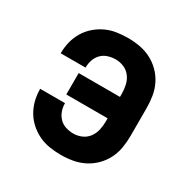

<svg xmlns="http://www.w3.org/2000/svg" viewBox="-130 -654 761 777"><g transform="rotate(30 250.0 -265.0)"><path d="M253 8Q281 8 308.5 3Q336 -2 360.5 -14.5Q385 -27 405 -47Q425 -67 437.5 -92Q450 -117 454.5 -144.5Q459 -172 459 -200V-330Q459 -358 454.5 -385.5Q450 -413 437.5 -438Q425 -463 405 -483Q385 -503 360.5 -515.5Q336 -528 308.5 -533Q281 -538 253 -538Q227 -538 200.5 -534Q174 -530 150.5 -519Q127 -508 107 -490.5Q87 -473 73.5 -450.5Q60 -428 53.5 -402Q47 -376 47 -350Q47 -350 47 -349.5Q47 -349 47 -348H163Q163 -348 163 -348.5Q163 -349 163 -349Q163 -367 169 -384.5Q175 -402 187.5 -414.5Q200 -427 217.5 -432.5Q235 -438 253 -438Q273 -438 291.5 -430Q310 -422 322 -406Q334 -390 338.5 -370Q343 -350 343 -330V-315H150V-215H343V-200Q343 -180 338.5 -160Q334 -140 322 -124Q310 -108 291.5 -100Q273 -92 253 -92Q235 -92 217.5 -97.5Q200 -103 187.5 -116Q175 -129 169 -146Q163 -163 163 -181Q163 -181 163 -181.5Q163 -182 163 -182H47Q47 -182 47 -181.5Q47 -181 47 -180Q47 -154 53.5 -128Q60 -102 73.5 -79.5Q87 -57 107 -39.5Q127 -22 150.5 -11Q174 0 200.5 4Q227 8 253 8Z"/></g></svg>

Font: Iosevka SS09
Style: Bold
Weight: 700
Monospace: yes
Designer: Belleve Invis
Foundry: Belleve Invis
Version: Version 5.2.1; ttfautohint (v1.8.3)